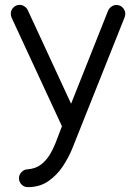

<svg xmlns="http://www.w3.org/2000/svg" viewBox="-20 -521 560 790"><path d="M61 -501Q71.3 -501 80.8 -494.6Q90.3 -488.3 94.2 -479.5L272.5 -94.2L424.8 -477.1Q428.7 -486.8 438.5 -493.7Q448.2 -500.5 459 -500.5Q478 -500.5 489 -484.6Q500 -468.8 492.7 -449.7L277.3 90.3Q263.2 125.5 239.3 162.1Q215.3 198.7 179.7 223.9Q144 249 94.7 249Q79.6 249 68.8 238.3Q58.1 227.5 58.1 212.4Q58.1 198.2 68.4 187.3Q78.6 176.3 92.8 175.8Q126.5 173.3 148.9 156Q171.4 138.7 186.8 112.1Q202.1 85.4 213.1 55.4Q224.1 25.4 234.9 -1.5L27.8 -448.2Q24.4 -456.1 24.4 -464.4Q24.4 -479.5 35.2 -490.2Q45.9 -501 61 -501Z"/></svg>

Font: Manjari
Style: Regular
Weight: 400
Designer: Santhosh Thottingal <santhosh.thottingal@gmail.com>
Foundry: SMC
Version: Version 2.000